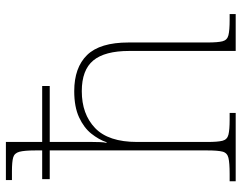

<svg xmlns="http://www.w3.org/2000/svg" viewBox="-102 -698 800 635"><g transform="rotate(-90 297.5 -380.0)"><path d="M16 0V-20H40Q77 -20 93.5 -24Q110 -28 114 -43.5Q118 -59 118 -94V-615H23V-640H118V-662Q118 -699 113.5 -715.5Q109 -732 94.5 -736Q80 -740 49 -740H20V-760H146V-640H331V-615H146V-474Q146 -461 145.5 -448.5Q145 -436 143 -427H145Q154 -453 173.5 -477.5Q193 -502 227.5 -518Q262 -534 314 -534Q392 -534 433.5 -491.5Q475 -449 475 -354V-94Q475 -59 479 -43.5Q483 -28 499 -24Q515 -20 550 -20H569V0H447V-352Q447 -433 415.5 -471Q384 -509 314 -509Q238 -509 192 -465Q146 -421 146 -326V-94Q146 -59 150 -43.5Q154 -28 170 -24Q186 -20 220 -20H242V0Z"/></g></svg>

Font: Noto Serif Tamil Thin
Style: Regular
Weight: 100
Designer: Indian Type Foundry, Tom Grace, and the Monotype Design Team
Foundry: Monotype Imaging Inc.
Version: Version 2.004; ttfautohint (v1.8.4.7-5d5b)